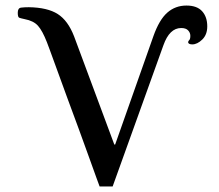

<svg xmlns="http://www.w3.org/2000/svg" viewBox="-20 -662 788 692"><path d="M652 -642Q690 -642 708.5 -621.5Q727 -601 727 -567Q727 -537 709 -519.5Q691 -502 673 -502Q660 -502 658 -509Q658 -514 662 -517.5Q666 -521 666 -533Q666 -544 658 -552.5Q650 -561 633 -561Q591 -561 569 -499L386 10H339Q339 10 328.5 -18.5Q318 -47 301.5 -93.5Q285 -140 264.5 -195.5Q244 -251 223.5 -306.5Q203 -362 186.5 -408Q170 -454 159.5 -482Q149 -510 149 -510Q133 -551 117 -569Q101 -587 69 -593Q55 -596 49.5 -598Q44 -600 44 -616Q44 -633 56 -634.5Q68 -636 84 -636Q151 -635 188 -611.5Q225 -588 247 -531L392 -141H395L533 -532Q554 -591 583 -616.5Q612 -642 652 -642Z"/></svg>

Font: Alice
Style: Regular
Weight: 400
Designer: Ksenia Yerulevich
Foundry: Cyreal (http://www.cyreal.org/)
Version: Version 2.003; ttfautohint (v1.8.3)